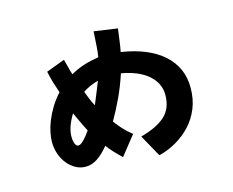

<svg xmlns="http://www.w3.org/2000/svg" viewBox="-98 -789 1197 987"><g transform="rotate(-15 500.0 -295.5)"><path d="M312 -163Q298 -189 286.5 -214Q275 -239 262 -267Q223 -203 223 -154Q223 -129 229.5 -114.5Q236 -100 246 -100Q258 -100 275 -117Q292 -134 312 -163ZM429 -396Q382 -383 346 -359Q354 -338 361.5 -319Q369 -300 381 -278Q394 -308 405 -336Q416 -364 429 -396ZM880 -239Q880 -178 860 -129Q840 -80 806 -43.5Q772 -7 728 18.5Q684 44 635 56L570 -61Q656 -84 700.5 -124Q745 -164 745 -237Q745 -298 695 -342Q645 -386 553 -402Q531 -336 505.5 -281.5Q480 -227 449 -173Q467 -149 485.5 -128.5Q504 -108 533 -85L452 17Q423 -11 408 -27.5Q393 -44 379 -63Q348 -25 318 -5Q288 15 255 15Q227 15 203 2Q179 -11 160 -33.5Q141 -56 130 -87Q119 -118 119 -153Q119 -174 124.5 -202Q130 -230 142.5 -261.5Q155 -293 174.5 -325.5Q194 -358 223 -390Q213 -418 204.5 -446Q196 -474 189 -508L288 -545Q297 -513 301 -496Q305 -479 311 -462Q346 -482 382 -493.5Q418 -505 462 -512Q467 -542 468.5 -571Q470 -600 473 -647L598 -629Q592 -589 589 -562.5Q586 -536 580 -508Q724 -486 802 -416Q880 -346 880 -239Z"/></g></svg>

Font: NanumGothicCoding
Style: Bold
Weight: 700
Monospace: yes
Designer: Kwon Bruce; Nicolas Noh; Sung-woo Choi; Go-un Cha; Soo-hyun Park;
Foundry: NHN Corporation
Version: Version 2.000;PS 1;hotconv 1.0.49;makeotf.lib2.0.14853